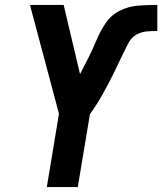

<svg xmlns="http://www.w3.org/2000/svg" viewBox="-20 -755 655 775"><path d="M169 0H294L343 -294Q371 -333 394.5 -375Q418 -417 439 -459.5Q460 -502 480 -545L481 -546Q490 -566 500.5 -585Q511 -604 530.5 -615Q550 -626 571 -628Q592 -630 612 -630H615V-735H607Q571 -735 534.5 -732Q498 -729 463 -711.5Q428 -694 406 -661Q384 -628 369.5 -593Q355 -558 338 -524Q321 -490 303 -456L237 -735H101L218 -296Z"/></svg>

Font: Iosevka Sparkle
Style: Bold Italic
Weight: 700
Italic angle: -9°
Designer: Belleve Invis
Foundry: Belleve Invis
Version: Version 4.5.0; ttfautohint (v1.8.3)